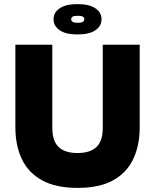

<svg xmlns="http://www.w3.org/2000/svg" viewBox="-20 -906 756 936"><path d="M661 -688V-285Q661 -197 629.5 -130.5Q598 -64 531.5 -27Q465 10 358 10Q252 10 185 -27Q118 -64 86.5 -130.5Q55 -197 55 -285V-688H235V-282Q235 -240 248.5 -213Q262 -186 289.5 -173Q317 -160 358 -160Q399 -160 426.5 -173Q454 -186 467.5 -213Q481 -240 481 -282V-688ZM358 -738Q301 -738 271 -758.5Q241 -779 241 -812Q241 -845 271 -865.5Q301 -886 358 -886Q415 -886 445 -865.5Q475 -845 475 -812Q475 -779 445 -758.5Q415 -738 358 -738ZM359 -795Q378 -795 384.5 -800Q391 -805 391 -812Q391 -820 384.5 -824.5Q378 -829 359 -829Q340 -829 333.5 -824.5Q327 -820 327 -812Q327 -805 333.5 -800Q340 -795 359 -795Z"/></svg>

Font: Roundo Variable
Style: Regular
Weight: 200
Designer: Shiva Nallaperumal
Foundry: Indian Type Foundry
Version: Version 2.000